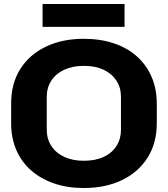

<svg xmlns="http://www.w3.org/2000/svg" viewBox="-20 -934 843 965"><path d="M401 11Q319 11 252 -12Q185 -35 136.5 -77.5Q88 -120 62 -180Q36 -240 36 -315V-414Q36 -514 81.5 -586.5Q127 -659 209.5 -699Q292 -739 401 -739Q484 -739 551.5 -716.5Q619 -694 667 -651.5Q715 -609 741.5 -548.5Q768 -488 768 -414V-315Q768 -215 722 -142Q676 -69 593.5 -29Q511 11 401 11ZM401 -126Q460 -126 501.5 -145.5Q543 -165 565.5 -200.5Q588 -236 588 -282V-447Q588 -494 565 -529Q542 -564 500.5 -583.5Q459 -603 401 -603Q345 -603 303 -583.5Q261 -564 238 -529Q215 -494 215 -447V-282Q215 -236 238 -200.5Q261 -165 303 -145.5Q345 -126 401 -126ZM194 -799V-914H606V-799Z"/></svg>

Font: Hubot Sans
Style: Bold
Weight: 700
Designer: Deni Anggara
Foundry: GitHub, Inc., Subsidiary of Microsoft Corporation
Version: Version 2.000